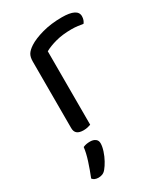

<svg xmlns="http://www.w3.org/2000/svg" viewBox="-175 -551 732 847"><g transform="rotate(-30 191.0 -128.0)"><path d="M155 -376V-218H75V-370Q75 -393 83.5 -406.5Q92 -420 112 -433Q138 -450 183 -462.5Q228 -475 283 -475Q363 -475 363 -435Q363 -425 360 -416.5Q357 -408 352 -402Q342 -404 326 -406Q310 -408 294 -408Q248 -408 213 -398.5Q178 -389 155 -376ZM75 -264 155 -252V-2Q150 0 140 2.5Q130 5 118 5Q97 5 86 -3.5Q75 -12 75 -31ZM109 201Q101 211 91.5 215Q82 219 71 219Q50 219 40 206Q54 171 66 134Q78 97 81 69Q90 65 98.5 63.5Q107 62 117 62Q133 62 143.5 69.5Q154 77 154 92Q154 108 147 129.5Q140 151 129.5 170Q119 189 109 201Z"/></g></svg>

Font: Baloo Tamma 2
Style: Regular
Weight: 400
Designer: Divya Kowshik, Shuchita Grover and Ek Type
Foundry: Ek Type
Version: Version 1.700